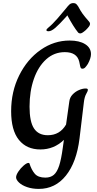

<svg xmlns="http://www.w3.org/2000/svg" viewBox="-20 -966 630 1241"><path d="M84 180Q84 165 99 142.5Q114 120 133.5 103.5Q153 87 164 87Q170 87 171 92Q183 131 204.5 156.5Q226 182 273 182Q307 182 328 164Q349 146 362.5 104.5Q376 63 386 -12L393 -62Q329 0 241 0Q152 0 102 -62Q52 -124 52 -247Q52 -374 104 -478.5Q156 -583 242.5 -643.5Q329 -704 430 -704Q493 -704 530.5 -680.5Q568 -657 568 -616Q568 -590 548 -553Q539 -539 531 -530.5Q523 -522 513 -522Q504 -522 501 -529.5Q498 -537 496 -549Q494 -561 492 -568Q477 -629 399 -629Q330 -629 278.5 -582.5Q227 -536 199 -456Q171 -376 171 -277Q171 -179 200 -135.5Q229 -92 289 -92Q367 -92 407 -161L428 -310Q431 -336 449 -355Q467 -374 490.5 -384Q514 -394 533 -394Q541 -394 544.5 -392Q548 -390 548 -384Q548 -378 537 -358.5Q526 -339 522 -304L494 -71Q475 83 406 169Q337 255 231 255Q189 255 155.5 243.5Q122 232 103 214Q84 196 84 180ZM484 -757Q456 -791 415 -867L409 -859Q364 -809 338 -786.5Q312 -764 294 -764Q280 -764 280 -771Q280 -778 293 -788Q318 -808 352.5 -847.5Q387 -887 407 -912Q419 -928 429 -937Q439 -946 454 -946Q465 -946 471 -941.5Q477 -937 485 -925Q501 -895 514 -877Q527 -859 556 -826Q562 -819 562 -812Q562 -804 555.5 -795Q549 -786 535 -772Q510 -750 500 -750Q489 -750 484 -757Z"/></svg>

Font: Charm
Style: Bold
Weight: 700
Designer: Katatrad Aksorn Co.,Ltd.
Foundry: Cadson Demak Co.,Ltd.
Version: Version 1.001